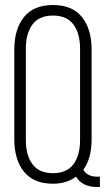

<svg xmlns="http://www.w3.org/2000/svg" viewBox="-20 -726 448 765"><path d="M345 -529V-171Q345 -94 312 -50Q328 -22 367 -22H378V19H366Q308 19 283 -22Q245 6 191 6Q114 6 75.5 -42Q37 -90 37 -171V-529Q37 -610 75.5 -658Q114 -706 191 -706Q268 -706 306.5 -658Q345 -610 345 -529ZM83 -532V-168Q83 -107 109.5 -71.5Q136 -36 191 -36Q246 -36 272.5 -71.5Q299 -107 299 -168V-532Q299 -593 272.5 -628.5Q246 -664 191 -664Q136 -664 109.5 -628.5Q83 -593 83 -532Z"/></svg>

Font: TypoPRO Bebas Neue
Style: Regular
Weight: 400
Designer: Ryoichi Tsunekawa
Foundry: Ryoichi Tsunekawa
Version: Version 001.003